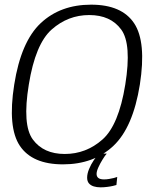

<svg xmlns="http://www.w3.org/2000/svg" viewBox="-20 -700 665 823"><path d="M250 4.5Q381.5 4.5 465.8 -74.5Q550 -153.5 579.5 -337.5Q608 -520.5 555 -600.2Q502 -680 370.5 -680Q239 -680 154.5 -600.8Q70 -521.5 41 -337.5Q12 -154 65.2 -74.8Q118.5 4.5 250 4.5ZM257.5 -40Q166.5 -40 120.8 -102Q75 -164 103.5 -337.5Q131.5 -511.5 201.5 -573.5Q271.5 -635.5 362.5 -635.5Q454 -635.5 499.5 -573.5Q545 -511.5 517 -337.5Q489 -163.5 419 -101.8Q349 -40 257.5 -40ZM411 103Q425 103 439 101.2Q453 99.5 463.8 97Q474.5 94.5 479 93L482.5 58.5Q477.5 60.5 468 63Q458.5 65.5 447.2 67.2Q436 69 426 69Q409.5 69 401.8 63Q394 57 394 45.5Q394 34 401.8 17Q409.5 0 419.8 -16.5Q430 -33 437.5 -41.5H404Q394 -31 382 -13.2Q370 4.5 361.8 24.5Q353.5 44.5 353.5 61.5Q353.5 77 361.2 86Q369 95 382 99Q395 103 411 103Z"/></svg>

Font: Anybody UltraCondensed Thin Light
Style: Italic
Weight: 300
Italic angle: -10°
Version: Version 1.111